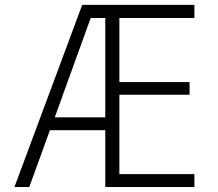

<svg xmlns="http://www.w3.org/2000/svg" viewBox="-20 -751 878 772"><path d="M200.2 -279.3H403.3V-678.7H344.7ZM310.5 -731.4H761.7V-678.7H460V-420.9H742.2V-370.1H460V-50.8H761.7V1H403.3V-227.5H180.7L97.7 1H38.1Z"/></svg>

Font: Gen Shin Gothic Light
Style: Regular
Weight: 200
Designer: [Source Han Sans]
Ryoko NISHIZUKA  (kana & ideographs); Paul D. Hunt (Latin, Greek & Cyrillic); Wenlong ZHANG  (bopomofo
Version: Version 1.002.20150607